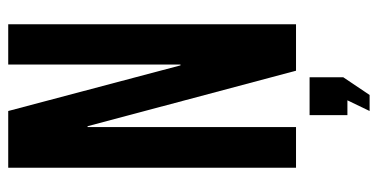

<svg xmlns="http://www.w3.org/2000/svg" viewBox="-246 -494 919 467"><g transform="rotate(-90 213.5 -260.5)"><path d="M275 0 140 -507H138V0H39V-700H177L288 -281H290V-700H388V0ZM203 125H167V33H259V115L216 179H177Z"/></g></svg>

Font: Bebas Neue
Style: Regular
Weight: 400
Designer: Ryoichi Tsunekawa
Foundry: Ryoichi Tsunekawa
Version: Version 1.400